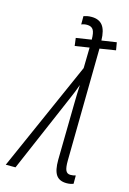

<svg xmlns="http://www.w3.org/2000/svg" viewBox="-169 -825 599 892"><g transform="rotate(15 130.5 -379.0)"><path d="M244.1 9.8Q209.5 9.8 194.1 -12.5Q178.7 -34.7 179.2 -85.4L183.6 -357.4Q184.1 -383.3 184.6 -403.1Q185.1 -422.9 186.5 -446.8Q180.7 -430.2 173.6 -412.4Q166.5 -394.5 158.7 -377L-3.4 0H-50.3L183.1 -527.3L185.1 -626.5L116.2 -615.7L111.3 -653.3L185.1 -664.6Q185.1 -698.7 176.3 -712.2Q167.5 -725.6 146.5 -725.6Q132.3 -725.6 119.6 -720.2V-760.3Q126 -762.7 135.5 -764.6Q145 -766.6 157.7 -766.6Q193.4 -766.6 210.9 -744.1Q228.5 -721.7 229.5 -672.4L300.8 -683.1L307.1 -646L230.5 -633.8L223.1 -93.3Q222.7 -59.6 229.2 -45.9Q235.8 -32.2 251.5 -32.2Q266.1 -32.2 276.9 -36.1V3.9Q262.7 9.8 244.1 9.8Z"/></g></svg>

Font: Open Sans Condensed Light
Style: Italic
Weight: 300
Width: 3
Italic angle: -12°
Designer: Monotype Design Team
Foundry: Monotype Imaging Inc.
Version: Version 3.000; ttfautohint (v1.8.4)